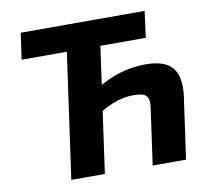

<svg xmlns="http://www.w3.org/2000/svg" viewBox="-77 -776 938 862"><g transform="rotate(-10 392.0 -345.0)"><path d="M636 -690 620 -570H54L71 -690ZM430 -690 333 0H180L277 -690ZM597 -453Q686 -453 720 -411Q754 -369 743 -283L703 0H551L587 -256Q593 -297 578.5 -311.5Q564 -326 522 -326Q497 -326 473.5 -321.5Q450 -317 424 -306.5Q398 -296 364 -276L354 -376Q419 -417 478 -435Q537 -453 597 -453Z"/></g></svg>

Font: Exo 2
Style: Bold Italic
Weight: 700
Italic angle: -8°
Designer: Natanael Gama
Foundry: Natanael Gama
Version: Version 2.010